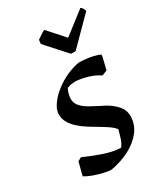

<svg xmlns="http://www.w3.org/2000/svg" viewBox="-171 -747 732 839"><g transform="rotate(-30 195.0 -328.0)"><path d="M139 12Q125 12 101 6.5Q77 1 54 -7.5Q31 -16 15 -26L32 -92L50 -102Q86 -86 133 -69Q180 -52 223 -50Q235 -65 242 -87.5Q249 -110 253 -127Q245 -137 234 -145.5Q223 -154 210 -162Q197 -170 184 -178Q163 -190 141 -204Q119 -218 100.5 -234.5Q82 -251 71 -270Q60 -289 60 -312Q60 -332 72.5 -352Q85 -372 102 -389Q135 -420 172 -439Q209 -458 248 -465Q263 -465 282.5 -463Q302 -461 321 -456.5Q340 -452 352 -446V-438L337 -375L311 -364Q288 -380 257 -389.5Q226 -399 198 -401Q185 -401 174 -399.5Q163 -398 152 -393Q146 -382 142.5 -368.5Q139 -355 139 -344Q139 -322 154.5 -305.5Q170 -289 193 -276.5Q216 -264 237 -253Q260 -243 280.5 -228Q301 -213 314.5 -194.5Q328 -176 328 -151Q328 -108 302 -74.5Q276 -41 233 -19Q190 3 139 12ZM239 -515 146 -618 148 -638Q161 -647 171.5 -654Q182 -661 190 -664L263 -582L374 -668Q378 -668 384 -658.5Q390 -649 390 -644L262 -515Z"/></g></svg>

Font: Labrada Medium
Style: Italic
Weight: 500
Italic angle: -7°
Designer: Mercedes Jáuregui
Foundry: Omnibus-Type Team
Version: Version 1.000